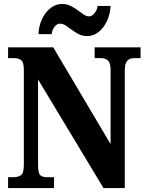

<svg xmlns="http://www.w3.org/2000/svg" viewBox="-20 -954 743 974"><path d="M21 0V-55H48Q72 -55 86.5 -65.5Q101 -76 101 -119V-599Q101 -639 87 -649Q73 -659 55 -659H21V-714H250L541 -223V-599Q541 -635 527.5 -647Q514 -659 495 -659H460V-714H693V-659H659Q638 -659 625.5 -645.5Q613 -632 613 -595V0H505L173 -551V-119Q173 -76 184 -65.5Q195 -55 218 -55H254V0ZM423 -771Q399 -771 380 -780.5Q361 -790 344.5 -802.5Q328 -815 313.5 -824.5Q299 -834 285 -834Q268 -834 256 -817.5Q244 -801 242 -781H175Q177 -823 193.5 -858Q210 -893 237 -913.5Q264 -934 295 -934Q318 -934 337.5 -924.5Q357 -915 373 -903Q389 -891 403.5 -881Q418 -871 432 -871Q447 -871 460 -887.5Q473 -904 475 -924H541Q539 -882 522.5 -847Q506 -812 480 -791.5Q454 -771 423 -771Z"/></svg>

Font: Noto Serif Armenian Condensed ExtraBold
Style: Regular
Weight: 800
Width: 3
Designer: Monotype Design Team
Foundry: Monotype Imaging Inc.
Version: Version 2.008; ttfautohint (v1.8.4.7-5d5b)